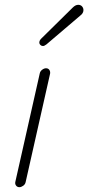

<svg xmlns="http://www.w3.org/2000/svg" viewBox="-20 -775 368 801"><path d="M144 -597.2Q144 -606 151.9 -613.8L283.2 -743.2Q294.9 -754.9 306.2 -754.9Q316.4 -754.9 322.3 -748.3Q328.1 -741.7 328.1 -732.9Q328.1 -719.7 314.9 -710L173.8 -589.8Q165 -583 159.2 -583Q153.3 -583 148.7 -587.2Q144 -591.3 144 -597.2ZM61 5.9Q52.2 5.9 47.1 -0.7Q42 -7.3 43.9 -16.1L146 -469.2Q147.9 -478 156 -484.1Q164.1 -490.2 171.9 -490.2Q181.2 -490.2 185.8 -483.4Q190.4 -476.6 189 -467.8L86.9 -15.1Q85 -5.9 76.7 0Q68.4 5.9 61 5.9Z"/></svg>

Font: Comic Neue Light
Style: Italic
Weight: 300
Italic angle: -12°
Designer: Craig Rozynski
Foundry: Craig Rozynski
Version: Version 2.003;hotconv 1.0.109;makeotfexe 2.5.65596